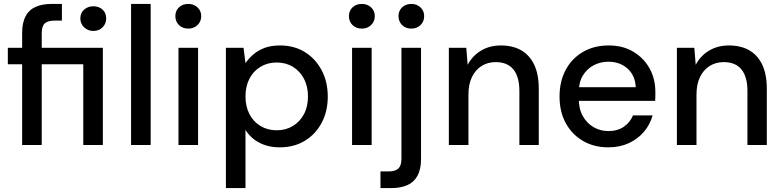

<svg xmlns="http://www.w3.org/2000/svg" viewBox="-20 -740 3992 980"><path d="M93 0V-412H20V-496H93V-572Q93 -624 110.5 -657Q128 -690 162 -705Q196 -720 244 -720H296V-635H260Q224 -635 208.5 -620.5Q193 -606 193 -570V-496H505V0H405V-412H193V0ZM456 -582Q429 -582 409.5 -600.5Q390 -619 390 -646Q390 -674 409.5 -691Q429 -708 456 -708Q485 -708 503.5 -691Q522 -674 522 -646Q522 -619 503.5 -600.5Q485 -582 456 -582Z M649 0V-720H749V0Z M891 0V-496H991V0ZM941 -594Q912 -594 893.5 -612Q875 -630 875 -658Q875 -685 893.5 -702.5Q912 -720 941 -720Q969 -720 988 -702.5Q1007 -685 1007 -658Q1007 -630 988 -612Q969 -594 941 -594Z M1133 220V-496H1223L1233 -418Q1249 -441 1273 -462Q1297 -483 1330.5 -495.5Q1364 -508 1409 -508Q1482 -508 1536.5 -474Q1591 -440 1622 -381Q1653 -322 1653 -247Q1653 -172 1622 -113.5Q1591 -55 1536 -21.5Q1481 12 1408 12Q1349 12 1304 -11.5Q1259 -35 1233 -77V220ZM1392 -75Q1439 -75 1475 -97Q1511 -119 1531.5 -157.5Q1552 -196 1552 -248Q1552 -299 1531.5 -338Q1511 -377 1475 -399Q1439 -421 1392 -421Q1346 -421 1309.5 -399Q1273 -377 1253 -338Q1233 -299 1233 -248Q1233 -197 1253 -158Q1273 -119 1309.5 -97Q1346 -75 1392 -75Z M1777 0V-496H1877V0ZM1827 -594Q1798 -594 1779.5 -612Q1761 -630 1761 -658Q1761 -685 1779.5 -702.5Q1798 -720 1827 -720Q1855 -720 1874 -702.5Q1893 -685 1893 -658Q1893 -630 1874 -612Q1855 -594 1827 -594Z M1922 220V135H1962Q1998 135 2013.5 120Q2029 105 2029 70V-496H2129V72Q2129 124 2111 157Q2093 190 2059 205Q2025 220 1977 220ZM2079 -594Q2051 -594 2032.5 -612Q2014 -630 2014 -658Q2014 -685 2032.5 -702.5Q2051 -720 2080 -720Q2107 -720 2126 -702.5Q2145 -685 2145 -658Q2145 -630 2126.5 -612Q2108 -594 2079 -594Z M2271 0V-496H2360L2367 -409Q2391 -455 2435 -481.5Q2479 -508 2537 -508Q2597 -508 2640 -483.5Q2683 -459 2706.5 -410Q2730 -361 2730 -286V0H2631V-276Q2631 -348 2600.5 -385.5Q2570 -423 2510 -423Q2470 -423 2438.5 -403.5Q2407 -384 2389 -347Q2371 -310 2371 -257V0Z M3085 12Q3012 12 2956 -20.5Q2900 -53 2868 -111Q2836 -169 2836 -247Q2836 -325 2867.5 -383.5Q2899 -442 2955.5 -475Q3012 -508 3087 -508Q3160 -508 3213.5 -475.5Q3267 -443 3296 -390Q3325 -337 3325 -272Q3325 -262 3325 -250Q3325 -238 3324 -225H2910V-295H3225Q3222 -355 3183 -390Q3144 -425 3085 -425Q3045 -425 3010.5 -407Q2976 -389 2955 -354.5Q2934 -320 2934 -267V-239Q2934 -184 2955 -147Q2976 -110 3010.5 -90.5Q3045 -71 3085 -71Q3132 -71 3164 -93Q3196 -115 3211 -151H3311Q3298 -104 3267 -67.5Q3236 -31 3190 -9.5Q3144 12 3085 12Z M3435 0V-496H3524L3531 -409Q3555 -455 3599 -481.5Q3643 -508 3701 -508Q3761 -508 3804 -483.5Q3847 -459 3870.5 -410Q3894 -361 3894 -286V0H3795V-276Q3795 -348 3764.5 -385.5Q3734 -423 3674 -423Q3634 -423 3602.5 -403.5Q3571 -384 3553 -347Q3535 -310 3535 -257V0Z"/></svg>

Font: DM Sans 24pt Medium
Style: Regular
Weight: 500
Designer: Colophon Foundry, Jonny Pinhorn
Foundry: Colophon Foundry
Version: Version 4.004;gftools[0.9.30]